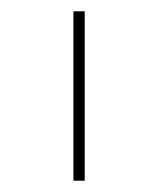

<svg xmlns="http://www.w3.org/2000/svg" viewBox="-20 -790 280 340"><path d="M110 -470V-770H130V-470Z"/></svg>

Font: M PLUS 2 Thin
Style: Regular
Weight: 100
Designer: Coji Morishita
Foundry: UNDERFOREST DESIGN
Version: Version 1.001